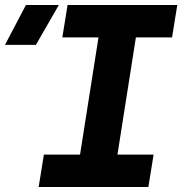

<svg xmlns="http://www.w3.org/2000/svg" viewBox="-119 -750 739 770"><path d="M-99 -570 -15 -730H117L25 -570ZM36 0 57 -130H202L276 -600H131L152 -730H592L571 -600H426L352 -130H497L476 0Z"/></svg>

Font: JetBrains Mono ExtraBold
Style: Italic
Weight: 800
Italic angle: -9°
Monospace: yes
Designer: Philipp Nurullin, Konstantin Bulenkov
Foundry: JetBrains
Version: Version 2.305; ttfautohint (v1.8.4.7-5d5b)